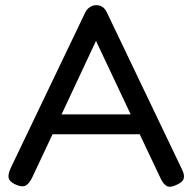

<svg xmlns="http://www.w3.org/2000/svg" viewBox="-20 -708 744 742"><path d="M683 -54Q694 -32 690 -18Q686 -4 663 6Q639 18 625.5 11.5Q612 5 601 -18L520 -189H183L103 -19Q91 4 77.5 10Q64 16 40 5Q17 -5 13.5 -20Q10 -35 23 -62L310 -661Q316 -673 327.5 -680.5Q339 -688 352 -688Q380 -688 393 -660ZM351 -550 218 -266H485Z"/></svg>

Font: Fredoka
Style: Regular
Weight: 400
Designer: Ben Nathan
Foundry: Milena B. Brandão, Ben Nathan
Version: Version 2.001